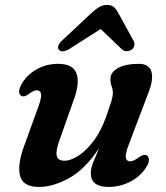

<svg xmlns="http://www.w3.org/2000/svg" viewBox="-20 -726 656 758"><path d="M559.5 -112.5Q567.5 -107.5 568 -95.8Q568.5 -84 559 -68.5Q537.5 -32 496.5 -10Q455.5 12 408.5 12Q338.5 12 338.5 -42.5Q338.5 -61 348 -85Q357.5 -109 371.5 -141.5Q315 -56.5 251.8 -22.2Q188.5 12 135 12Q69.5 12 59 -32.5Q48.5 -77 75 -149L132 -306.5Q144.5 -340.5 142 -355Q139.5 -369.5 125.5 -369.5Q112 -369.5 92.5 -354Q75 -341 63.5 -348Q47 -359 64 -392Q84 -428.5 122.8 -451.2Q161.5 -474 209.5 -474Q267.5 -474 281.5 -437.2Q295.5 -400.5 273 -337L215 -173Q199.5 -130.5 204 -111Q208.5 -91.5 234.5 -91.5Q259.5 -91.5 290.5 -111.8Q321.5 -132 350.2 -170.5Q379 -209 398.5 -264Q413.5 -306 419.5 -325.8Q425.5 -345.5 425.5 -358.5Q425.5 -372 420.8 -384.8Q416 -397.5 416 -414Q416 -441 446 -457.5Q476 -474 528.5 -474Q568.5 -474 577.8 -443.2Q587 -412.5 565 -357.5L489 -157Q474 -118.5 476.8 -103.8Q479.5 -89 494 -89Q507 -89 528.5 -105Q548 -119 559.5 -112.5ZM253.5 -532.5Q225.5 -515.5 212 -530Q207.5 -535 210 -544.5Q212.5 -554 224.5 -565.5L342 -675.5Q358 -690.5 372 -698.5Q386 -706.5 403 -706.5Q419.5 -706.5 429 -698.5Q438.5 -690.5 446.5 -675.5L507 -565.5Q513 -554 510 -544.5Q507 -535 499.5 -530Q490.5 -524 479.8 -524Q469 -524 460 -532.5L377.5 -611.5Z"/></svg>

Font: Fraunces 9pt S050 SemiBold
Style: Italic
Weight: 600
Italic angle: -16°
Version: Version 1.000; ttfautohint (v1.8.3)